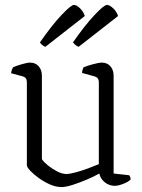

<svg xmlns="http://www.w3.org/2000/svg" viewBox="-20 -754 577 779"><path d="M230 5Q207 5 183 -5.5Q159 -16 137.5 -31.5Q116 -47 102.5 -61.5Q89 -76 89 -84V-421Q89 -439 73 -444L25 -457Q26 -465 28.5 -471.5Q31 -478 33 -481Q46 -487 68.5 -493.5Q91 -500 102 -500Q124 -500 137 -485Q150 -470 150 -447V-108Q158 -96 175.5 -82Q193 -68 213 -58Q233 -48 249 -48Q262 -48 286.5 -54.5Q311 -61 336.5 -70.5Q362 -80 381 -88V-421Q381 -439 364 -444L313 -458Q313 -466 315.5 -472Q318 -478 319 -481Q333 -487 357.5 -493.5Q382 -500 393 -500Q415 -500 428 -485Q441 -470 441 -447V-50L504 -43Q506 -41 508 -36.5Q510 -32 510 -26Q501 -16 480 -8Q459 0 446 0Q423 0 405 -14.5Q387 -29 383 -50Q362 -38 332.5 -25.5Q303 -13 275 -4Q247 5 230 5ZM299 -564Q291 -567 285 -572.5Q279 -578 276 -582Q324 -651 363 -692.5Q402 -734 414 -734Q425 -734 439.5 -720Q454 -706 459 -689ZM164 -564Q156 -567 150 -572.5Q144 -578 142 -582Q190 -651 229 -692.5Q268 -734 280 -734Q291 -734 305 -720Q319 -706 324 -689Z"/></svg>

Font: Texturina 72pt ExtraLight
Style: Regular
Weight: 200
Designer: Guillermo Torres Carreño
Foundry: Omnibus-Type
Version: Version 1.002; ttfautohint (v1.8.3)